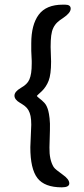

<svg xmlns="http://www.w3.org/2000/svg" viewBox="-20 -671 362 823"><path d="M158 -279Q138 -261 138 -260Q138 -258 148 -250Q159 -242 170 -230.5Q181 -219 187 -196Q190 -185 192.5 -164Q195 -143 194 -113L192 -39Q191 14 210 45Q214 51 223.5 58.5Q233 66 248 77Q277 97 277 115Q277 132 245 132Q171 132 140.5 92.5Q110 53 110 -40L114 -136Q114 -159 111 -173.5Q108 -188 102 -198.5Q96 -209 87 -216Q78 -223 66 -230Q42 -244 42 -261Q42 -278 69 -294Q83 -302 92 -310.5Q101 -319 106 -330.5Q111 -342 113.5 -358.5Q116 -375 116 -399V-410Q116 -415 115.5 -420.5Q115 -426 115 -431L114 -453V-485Q114 -565 146 -608Q178 -651 249 -651H259Q283 -651 283 -634Q283 -616 252 -595Q236 -585 225.5 -575Q215 -565 208.5 -551.5Q202 -538 199.5 -518.5Q197 -499 197 -470L199 -407Q199 -352 188.5 -325Q178 -298 158 -279Z"/></svg>

Font: Stylish
Style: Regular
Weight: 400
Version: Version 1.64